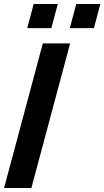

<svg xmlns="http://www.w3.org/2000/svg" viewBox="-63 -936 519 956"><path d="M72.6 -796H192.6L224.7 -916H104.7ZM284.6 -796H404.6L436.7 -916H316.7ZM-42.7 0H93.3L286.2 -720H150.2Z"/></svg>

Font: Manrope
Style: ExtraBoldItalic
Weight: 800
Italic angle: -15°
Designer: Mikhail Sharanda
Foundry: Mikhail Sharanda
Version: Version 4.502;hotconv 1.0.109;makeotfexe 2.5.65596